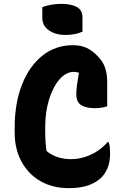

<svg xmlns="http://www.w3.org/2000/svg" viewBox="-20 -954 640 994"><path d="M199 -917Q218 -925 245.5 -929.5Q273 -934 299 -934Q346 -934 376.5 -918.5Q407 -903 407 -862V-790Q368 -773 319 -773Q267 -773 233 -797Q199 -821 199 -861ZM336 20Q252 20 189 -16.5Q126 -53 91 -118Q56 -183 56 -268V-294Q56 -419 93.5 -515Q131 -611 199 -665.5Q267 -720 357 -720Q400 -720 429.5 -705.5Q459 -691 484 -665Q513 -636 524 -603.5Q535 -571 535 -531V-404Q510 -394 471 -394Q425 -394 400 -410Q375 -426 375 -466Q375 -503 389 -577Q377 -582 363 -582Q322 -582 288 -543Q254 -504 234 -439Q214 -374 214 -295V-277Q214 -217 221 -172Q272 -130 349 -130Q399 -130 449 -152.5Q499 -175 537 -218H543Q547 -205 548.5 -190Q550 -175 550 -162Q550 -114 536.5 -83.5Q523 -53 506 -36Q480 -10 439 5Q398 20 336 20Z"/></svg>

Font: Recursive Mn Csl St XBd
Style: Regular
Weight: 800
Monospace: yes
Version: Version 1.079;hotconv 1.0.112;makeotfexe 2.5.65598; ttfautoh